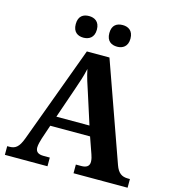

<svg xmlns="http://www.w3.org/2000/svg" viewBox="-131 -1025 1014 1132"><g transform="rotate(15 376.5 -459.5)"><path d="M478 -787C510 -787 542 -804 542 -853C542 -903 510 -919 478 -919C443 -919 413 -903 413 -853C413 -804 443 -787 478 -787ZM272 -787C305 -787 337 -804 337 -853C337 -903 305 -919 272 -919C238 -919 208 -903 208 -853C208 -804 238 -787 272 -787ZM4 0H264V-53H226C192 -53 177 -66 177 -92C177 -108 184 -133 189 -149L218 -235H461L496 -135C500 -124 505 -107 505 -91C505 -63 485 -53 456 -53H423V0H753V-53H741C703 -53 680 -69 664 -114L451 -714H313L96 -126C74 -66 52 -53 16 -53H4ZM239 -296 304 -485C320 -530 333 -570 343 -615C352 -569 367 -525 382 -480L441 -296Z"/></g></svg>

Font: Noto Serif Georgian Bold
Style: Regular
Weight: 700
Designer: Monotype Design Team, Akaki Razmadze
Foundry: Google LLC
Version: Version 2.003